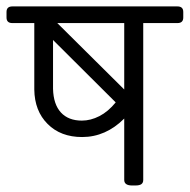

<svg xmlns="http://www.w3.org/2000/svg" viewBox="-45 -569 582 589"><path d="M499.4 -549.3Q517.2 -549.3 517.2 -532.3V-515.3Q517.2 -498.2 499.4 -498.2H394.4V-17Q394.4 -8.3 388.8 -4.2Q383.3 0 370.2 0H360.3Q336.1 0 336.1 -17V-205.3Q279.4 -148.6 206.9 -148.6Q141.1 -148.6 101.1 -188.7Q61 -228.7 60.2 -294.5V-498.2H-7.1Q-25 -498.2 -25 -515.3V-532.3Q-25 -549.3 -7.1 -549.3ZM336.1 -294.5V-498.2H130.8ZM206.1 -199Q233.1 -199 260 -212.8Q287 -226.7 309.9 -254.9L117.7 -446.3V-296.5Q118.9 -248.9 141.9 -223.9Q164.9 -199 206.1 -199Z"/></svg>

Font: Jaldi
Style: Regular
Weight: 400
Designer: Pablo Cosgaya and Nicolas Silva
Foundry: Omnibus-Type
Version: Version 1.001;PS 001.001;hotconv 1.0.70;makeotf.lib2.5.58329